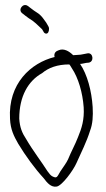

<svg xmlns="http://www.w3.org/2000/svg" viewBox="-20 -664 412 748"><path d="M19 -201C21 -159 34 -134 51 -104C80 -56 116 -7 150 30C164 49 179 66 200 63C221 61 266 -1 278 -29C297 -72 317 -110 331 -155C341 -181 343 -211 341 -247C337 -310 320 -374 292 -415C301 -415 307 -418 316 -419L326 -420C348 -424 343 -461 320 -456L310 -454C304 -453 299 -452 294 -451C287 -451 274 -449 265 -449C249 -465 228 -477 208 -468C199 -465 190 -459 192 -444C193 -443 193 -443 193 -442C100 -419 11 -338 19 -201ZM55 -202C55 -289 90 -349 144 -379C169 -400 203 -413 250 -413C254 -409 256 -404 260 -398C285 -361 302 -303 306 -246C309 -197 298 -164 284 -130C273 -101 257 -73 245 -43C238 -28 226 -13 215 4C202 26 202 32 184 23C178 20 172 13 165 3C143 -32 108 -77 82 -122C66 -146 57 -168 55 -202ZM67 -612C75 -606 83 -599 92 -593C113 -581 127 -566 144 -550L151 -538C153 -535 157 -533 160 -533C167 -533 171 -541 171 -552C171 -557 169 -561 167 -564L160 -576C149 -591 144 -600 130 -611L112 -623L88 -641C70 -654 48 -626 67 -612Z"/></svg>

Font: Stray Cat
Style: SuCn
Weight: 400
Version: Version 1.0